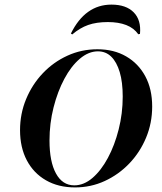

<svg xmlns="http://www.w3.org/2000/svg" viewBox="-20 -794 696 825"><path d="M302.4 11.3Q230.6 11.3 177.4 -19.4Q124.2 -50 95.2 -105.2Q66.1 -160.5 66.1 -234.7Q66.1 -305.6 92.3 -368.5Q118.5 -431.5 164.1 -479.4Q209.7 -527.4 269.8 -554.8Q329.8 -582.3 398.4 -582.3Q469.4 -582.3 522.2 -551.6Q575 -521 604.4 -466.1Q633.9 -411.3 633.9 -336.3Q633.9 -265.3 607.7 -202.4Q581.5 -139.5 535.5 -91.5Q489.5 -43.5 429.8 -16.1Q370.2 11.3 302.4 11.3ZM299.2 2.4Q340.3 2.4 377.4 -29.4Q414.5 -61.3 443.5 -115.3Q472.6 -169.4 489.9 -237.9Q507.3 -306.5 507.3 -379Q507.3 -441.1 494.4 -484.3Q481.5 -527.4 458.1 -550.4Q434.7 -573.4 400.8 -573.4Q360.5 -573.4 323 -541.5Q285.5 -509.7 256.5 -455.2Q227.4 -400.8 210.1 -332.3Q192.7 -263.7 192.7 -190.3Q192.7 -99.2 220.6 -48.4Q248.4 2.4 299.2 2.4ZM458.9 -774.2Q521.8 -774.2 554.4 -741.1Q587.1 -708.1 581.5 -648.4L574.2 -646.8Q555.6 -673.4 522.6 -686.3Q489.5 -699.2 443.5 -699.2Q394.4 -699.2 358.9 -686.7Q323.4 -674.2 290.3 -646L284.7 -650Q315.3 -712.1 358.9 -743.1Q402.4 -774.2 458.9 -774.2Z"/></svg>

Font: Playfair 144pt
Style: Bold Italic
Weight: 700
Italic angle: -15.6°
Designer: Claus Eggers Sørensen
Foundry: Claus Eggers Sørensen
Version: Version 2.203